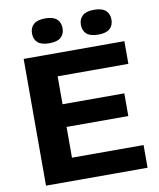

<svg xmlns="http://www.w3.org/2000/svg" viewBox="-100 -1026 917 1104"><g transform="rotate(-10 358.5 -474.0)"><path d="M78 0V-740H666V-607.5H253V-444.5H613.5V-312H253V-132.5H671V0ZM525 -803Q479 -803 457.5 -822.2Q436 -841.5 436 -875.5Q436 -909 457.5 -928.5Q479 -948 525 -948Q571.5 -948 593 -928.5Q614.5 -909 614.5 -875.5Q614.5 -841.5 593 -822.2Q571.5 -803 525 -803ZM240 -803Q193.5 -803 172 -822.2Q150.5 -841.5 150.5 -875.5Q150.5 -909 172 -928.5Q193.5 -948 240 -948Q286 -948 307.5 -928.5Q329 -909 329 -875.5Q329 -841.5 307.5 -822.2Q286 -803 240 -803Z"/></g></svg>

Font: Encode Sans Exp
Style: Bold
Weight: 700
Width: 7
Designer: Multiple Designers
Foundry: Impallari Type
Version: Version 3.002; ttfautohint (v1.8.3) -l 8 -r 50 -G 200 -x 14 